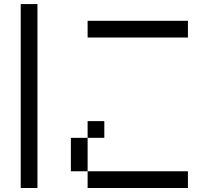

<svg xmlns="http://www.w3.org/2000/svg" viewBox="-20 -937 1040 957"><path d="M83.3 -916.7H166.7V0H83.3ZM916.7 -83.3V0H416.7V-83.3ZM916.7 -833.3V-750H416.7V-833.3ZM333.3 -83.3V-250H416.7V-83.3ZM416.7 -250V-333.3H500V-250Z"/></svg>

Font: Galmuri11 Regular
Style: Regular
Weight: 400
Designer: Minseo Lee (Quiple)
Version: Version 2.356;hotconv 1.1.0;makeotfexe 2.6.0 DEVELOPMENT